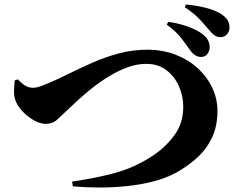

<svg xmlns="http://www.w3.org/2000/svg" viewBox="-20 -845 1040 842"><path d="M861.3 -595.2Q835 -595.2 813.5 -625Q796.9 -648.9 775.1 -677.5Q753.4 -706.1 711.4 -736.8L717.3 -749Q755.9 -744.6 797.4 -730.7Q838.9 -716.8 864.3 -698.2Q897.9 -674.8 899.4 -641.1Q900.4 -623.5 890.4 -609.4Q880.4 -595.2 861.3 -595.2ZM947.3 -682.1Q932.6 -682.1 921.4 -689.7Q910.2 -697.3 896.5 -713.9Q882.8 -730.5 857.2 -758.5Q831.5 -786.6 790.5 -813L795.4 -825.2Q839.8 -821.3 880.1 -811.3Q920.4 -801.3 947.3 -785.2Q964.8 -774.4 975.3 -760.7Q985.8 -747.1 986.3 -726.1Q987.3 -709 976.1 -695.6Q964.8 -682.1 947.3 -682.1ZM44.4 -492.2 58.6 -497.1Q65.9 -487.3 84.2 -473.6Q102.5 -460 124.5 -460Q132.8 -460 144.3 -462.6Q155.8 -465.3 172.4 -472.2Q221.7 -491.7 274.4 -518.1Q327.1 -544.4 383.5 -569.3Q439.9 -594.2 500.5 -610.6Q561 -627 625.5 -627Q694.3 -627 751 -604.7Q807.6 -582.5 848.4 -544.7Q889.2 -506.8 911.4 -458.7Q933.6 -410.6 933.6 -358.9Q933.6 -291 909.4 -240.7Q885.3 -190.4 844.7 -153.6Q804.2 -116.7 754.4 -88.9Q710.4 -64.5 654.1 -49.8Q597.7 -35.2 536.1 -28.8Q474.6 -22.5 413.8 -22.7Q353 -22.9 299.3 -27.8L296.4 -48.8Q402.8 -64 488 -87.6Q573.2 -111.3 651.4 -163.1Q706.1 -199.2 744.9 -252.2Q783.7 -305.2 783.7 -377.9Q783.7 -422.9 765.1 -465.8Q746.6 -508.8 710.4 -536.9Q674.3 -564.9 621.6 -564.9Q580.1 -564.9 538.1 -549.3Q496.1 -533.7 456.8 -509.5Q417.5 -485.4 383.5 -458.3Q349.6 -431.2 324 -407.7Q298.3 -384.3 284.7 -371.1Q251.5 -340.3 231.4 -321Q211.4 -301.8 180.7 -301.8Q156.7 -301.8 129.2 -317.1Q101.6 -332.5 78.9 -356.4Q56.2 -380.4 47.4 -405.8Q40 -427.7 41.5 -450.9Q43 -474.1 44.4 -492.2Z"/></svg>

Font: Source Han Serif JP Heavy
Style: Regular
Weight: 900
Designer: Ryoko NISHIZUKA  (kana & ideographs); Frank Grießhammer (Latin, Greek & Cyrillic); Wenlong ZHANG  (bopomofo); Sandoll Co
Foundry: Adobe Systems Incorporated
Version: Version 1.001;PS 1.001;hotconv 16.6.54;makeotf.lib2.5.65590